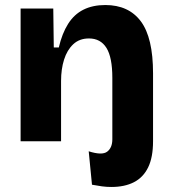

<svg xmlns="http://www.w3.org/2000/svg" viewBox="-20 -562 683 764"><path d="M423 182Q404 182 385.5 179.5Q367 177 346 173L333 40Q386 57 406.5 41.5Q427 26 427 -8V-29H589V0Q589 64 569.5 104Q550 144 513 163Q476 182 423 182ZM62 0V-318V-528H192L194 -373H214Q227 -429 251 -467Q275 -505 312 -523.5Q349 -542 399 -542Q492 -542 540.5 -477Q589 -412 589 -270V0H427V-252Q427 -334 403.5 -371.5Q380 -409 334 -409Q296 -409 271.5 -386Q247 -363 235 -325Q223 -287 223 -240V0Z"/></svg>

Font: Bricolage Grotesque ExtraBold
Style: Regular
Weight: 800
Designer: Mathieu Triay
Foundry: Atelier Triay
Version: Version 1.001;gftools[0.9.33.dev8+g029e19f]